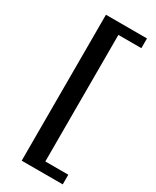

<svg xmlns="http://www.w3.org/2000/svg" viewBox="-212 -768 770 948"><g transform="rotate(30 173.0 -294.0)"><path d="M92 121.5V-710.5H326V-655H195V66.5H326V121.5Z"/></g></svg>

Font: Newsreader SemiBold
Style: Regular
Weight: 600
Designer: Hugues Gentile
Foundry: Production Type
Version: Version 1.003